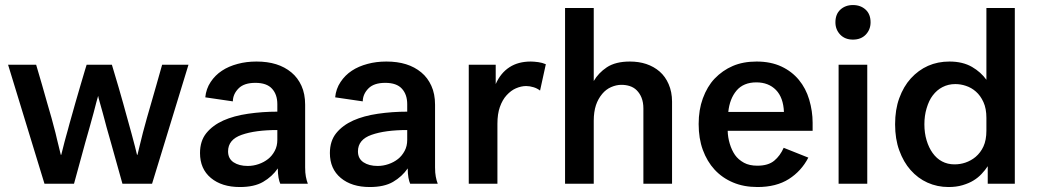

<svg xmlns="http://www.w3.org/2000/svg" viewBox="-20 -732 4135 765"><path d="M425.8 -474.1Q457 -370.6 471.2 -318.8Q474.1 -308.6 479.7 -287.8Q485.4 -267.1 488.3 -256.8Q498.5 -220.2 504.4 -198.7Q511.7 -170.9 517.6 -148.9L525.9 -115.2H527.8Q530.8 -128.9 536.6 -151.9Q538.1 -158.2 542.5 -175.5Q546.9 -192.9 549.3 -203.1Q558.1 -237.3 565.4 -262.2Q577.1 -303.2 583 -323.2Q588.9 -343.3 603.3 -394Q617.7 -444.8 626 -474.1H731L585.9 0H467.8Q434.1 -118.7 421.9 -164.1Q418.9 -174.3 413.1 -195.1Q407.2 -215.8 404.3 -226.1Q401.4 -236.8 396.5 -255.6Q391.6 -274.4 389.2 -282.7Q387.2 -289.6 377 -326.2Q371.6 -344.7 371.1 -350.1Q368.2 -341.8 364.3 -326.2Q357.9 -300.3 353 -282.7Q350.6 -274.4 345.5 -255.6Q340.3 -236.8 337.4 -226.1Q334.5 -215.8 328.6 -195.1Q322.8 -174.3 319.8 -164.1Q307.1 -116.7 274.9 0H157.2L12.2 -474.1H124Q148.4 -392.1 168 -321.8Q179.7 -281.7 185.5 -261.2Q186.5 -257.8 201.2 -202.1Q203.6 -192.4 207.5 -175.3Q211.4 -158.2 213.4 -151.4Q219.7 -126.5 222.2 -115.2H224.1Q226.1 -125 236.8 -165.5Q239.3 -175.3 242.7 -187.3Q246.1 -199.2 250.2 -214.1Q254.4 -229 256.8 -238.8Q261.2 -254.4 269.8 -284.7Q278.3 -314.9 279.8 -320.3Q292.5 -365.2 301.8 -396Q305.7 -408.7 311.3 -428Q316.9 -447.3 318.4 -452.1L325.2 -474.1Z M1096.7 0Q1092.8 -8.3 1089.8 -23.9Q1086.9 -40.5 1086.9 -61Q1064.5 -28.3 1028.3 -7.3Q993.2 13.2 935.5 13.2Q863.8 13.2 820.3 -22.9Q776.9 -59.1 776.9 -122.1Q776.9 -170.4 802.2 -201.7Q827.6 -232.9 870.1 -252Q911.6 -270.5 968.3 -278.8Q1025.4 -287.1 1085 -287.1V-316.9Q1085 -355.5 1064 -378.4Q1043 -401.9 997.6 -401.9Q952.6 -401.9 930.7 -379.9Q908.2 -357.4 907.7 -328.1L797.9 -344.2Q801.3 -378.4 819.3 -405.3Q837.4 -432.6 864.3 -450.2Q890.6 -467.8 927.2 -477.5Q961.4 -486.8 1002 -486.8Q1045.9 -486.8 1080.1 -476.1Q1114.7 -465.3 1141.1 -443.4Q1166.5 -422.4 1181.2 -390.1Q1195.8 -357.9 1195.8 -314.9V-64.9Q1195.8 -43 1198.7 -28.3Q1201.7 -12.7 1206.5 0ZM966.8 -70.8Q989.3 -70.8 1010.3 -78.1Q1031.7 -85.4 1048.3 -98.6Q1064 -110.8 1074.7 -130.9Q1085 -149.9 1085 -174.8V-213.9Q997.1 -213.9 942.9 -194.8Q888.7 -175.8 888.7 -128.9Q888.7 -100.1 910.6 -85.4Q932.6 -70.8 966.8 -70.8Z M1614.3 0Q1610.4 -8.3 1607.4 -23.9Q1604.5 -40.5 1604.5 -61Q1582 -28.3 1545.9 -7.3Q1510.7 13.2 1453.1 13.2Q1381.3 13.2 1337.9 -22.9Q1294.4 -59.1 1294.4 -122.1Q1294.4 -170.4 1319.8 -201.7Q1345.2 -232.9 1387.7 -252Q1429.2 -270.5 1485.8 -278.8Q1543 -287.1 1602.5 -287.1V-316.9Q1602.5 -355.5 1581.5 -378.4Q1560.5 -401.9 1515.1 -401.9Q1470.2 -401.9 1448.2 -379.9Q1425.8 -357.4 1425.3 -328.1L1315.4 -344.2Q1318.8 -378.4 1336.9 -405.3Q1355 -432.6 1381.8 -450.2Q1408.2 -467.8 1444.8 -477.5Q1479 -486.8 1519.5 -486.8Q1563.5 -486.8 1597.7 -476.1Q1632.3 -465.3 1658.7 -443.4Q1684.1 -422.4 1698.7 -390.1Q1713.4 -357.9 1713.4 -314.9V-64.9Q1713.4 -43 1716.3 -28.3Q1719.2 -12.7 1724.1 0ZM1484.4 -70.8Q1506.8 -70.8 1527.8 -78.1Q1549.3 -85.4 1565.9 -98.6Q1581.5 -110.8 1592.3 -130.9Q1602.5 -149.9 1602.5 -174.8V-213.9Q1514.6 -213.9 1460.4 -194.8Q1406.2 -175.8 1406.2 -128.9Q1406.2 -100.1 1428.2 -85.4Q1450.2 -70.8 1484.4 -70.8Z M2131.8 -371.1Q2120.6 -379.9 2106.4 -384.3Q2090.3 -389.2 2076.7 -389.2Q2056.6 -389.2 2035.2 -379.9Q2016.1 -371.6 1998.5 -352.5Q1981.9 -334.5 1971.7 -305.7Q1961.9 -278.3 1961.9 -238.8V0H1847.7V-474.1H1955.1V-397Q1974.6 -441.4 2010.3 -464.4Q2044.9 -486.8 2094.7 -486.8Q2106.9 -486.8 2125 -484.4Q2140.1 -482.4 2154.8 -476.1Z M2231.4 -700.2H2345.7V-409.2Q2364.3 -441.4 2397.9 -463.9Q2432.6 -486.8 2489.7 -486.8Q2525.4 -486.8 2554.7 -477.1Q2585.4 -466.8 2608.4 -446.8Q2630.9 -427.2 2644 -397Q2657.7 -365.7 2657.7 -327.1V0H2543.5V-299.8Q2543.5 -324.2 2536.1 -342.8Q2529.3 -359.9 2516.6 -372.6Q2505.4 -383.8 2488.8 -389.2Q2473.6 -394 2455.6 -394Q2435.5 -394 2414.6 -384.8Q2394.5 -376 2379.4 -357.9Q2362.8 -337.9 2354.5 -313Q2345.7 -286.1 2345.7 -251V0H2231.4Z M3200.7 -104Q3172.9 -50.3 3123 -18.6Q3072.8 13.2 2998.5 13.2Q2943.4 13.2 2900.9 -4.9Q2857.9 -22.9 2827.1 -56.2Q2797.4 -88.4 2780.3 -134.8Q2763.7 -180.2 2763.7 -237.8Q2763.7 -294.4 2780.3 -339.8Q2797.9 -387.7 2827.1 -418.5Q2858.9 -451.7 2899.9 -469.2Q2940.9 -486.8 2994.6 -486.8Q3051.3 -486.8 3093.8 -466.8Q3135.3 -447.3 3163.1 -413.6Q3190.9 -379.9 3204.1 -335.4Q3217.8 -289.1 3217.8 -243.2V-210.9H2879.4Q2879.9 -185.1 2887.7 -159.2Q2895.5 -133.3 2908.7 -114.3Q2921.4 -96.2 2944.3 -83.5Q2965.8 -71.8 2997.6 -71.8Q3041 -71.8 3064.9 -91.8Q3088.4 -111.3 3102.5 -143.1ZM2993.7 -403.8Q2942.4 -403.8 2914.6 -371.1Q2887.2 -338.4 2881.8 -286.1H3103.5Q3101.1 -343.3 3071.8 -373.5Q3042 -403.8 2993.7 -403.8Z M3308.6 -643.1Q3308.6 -675.3 3328.1 -693.4Q3348.1 -711.9 3378.4 -711.9Q3409.2 -711.9 3429.2 -693.4Q3448.7 -675.3 3448.7 -643.1Q3448.7 -614.3 3429.7 -594.2Q3410.6 -574.2 3378.4 -574.2Q3346.7 -574.2 3327.6 -594.2Q3308.6 -614.3 3308.6 -643.1ZM3321.3 -474.1H3435.5V0H3321.3Z M3763.2 -486.8Q3815.9 -486.8 3853 -465.3Q3888.2 -444.8 3910.2 -414.1V-700.2H4023.4V0H3915.5V-69.8Q3905.8 -54.7 3891.1 -39.1Q3877 -23.9 3858.4 -12.7Q3841.3 -2 3814.9 5.9Q3790.5 13.2 3759.3 13.2Q3714.4 13.2 3675.3 -4.4Q3637.2 -21.5 3607.9 -54.7Q3580.1 -85.9 3563 -132.8Q3546.4 -178.2 3546.4 -236.8Q3546.4 -295.4 3563 -340.8Q3580.1 -387.7 3608.9 -419.4Q3639.2 -452.6 3677.7 -469.7Q3716.3 -486.8 3763.2 -486.8ZM3910.2 -262.2Q3910.2 -299.8 3898.4 -325.2Q3886.7 -351.1 3868.2 -367.2Q3850.6 -382.8 3828.1 -390.1Q3807.6 -397 3786.1 -397Q3758.3 -397 3734.9 -384.8Q3712.9 -373.5 3696.3 -351.6Q3681.2 -332 3671.9 -300.3Q3663.1 -271 3663.1 -236.8Q3663.1 -202.1 3671.9 -172.9Q3680.7 -143.6 3695.8 -122.6Q3711.9 -100.1 3733.4 -88.9Q3755.4 -77.1 3783.2 -77.1Q3805.7 -77.1 3826.2 -84Q3849.1 -91.8 3867.2 -106.9Q3887.2 -124 3898.4 -148.4Q3910.2 -173.8 3910.2 -211.9Z"/></svg>

Font: Post Grotesk Medium
Style: Medium
Weight: 500
Version: Version 1.0